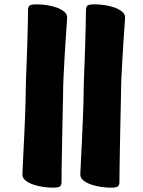

<svg xmlns="http://www.w3.org/2000/svg" viewBox="-20 -698 657 884"><path d="M490 166Q469.7 166 445.4 162.6Q421.2 159.2 399.6 151.7Q378 144.2 363.9 132.7Q349.8 121.3 349.8 105.3Q349.8 101.5 350.9 78.2Q352.1 54.8 353.8 18.6Q355.6 -17.6 357.7 -60.9Q359.8 -104.2 361.5 -148.3Q363.3 -192.4 364.4 -231.9Q365.5 -271.4 365.5 -299.2Q365.5 -311.5 366.7 -340.8Q367.8 -370 369.4 -409.8Q371 -449.7 372.3 -493.2Q373.5 -536.6 374.6 -577.6Q375.8 -618.6 375.8 -650.6Q375.8 -665.9 382.4 -672Q389.1 -678 415.7 -678H416.7Q436.8 -678 460.7 -674.6Q484.5 -671.2 506.1 -663.7Q527.7 -656.2 541.8 -644.7Q555.9 -633.3 555.9 -617.3Q555.9 -612.5 553.9 -586Q551.9 -559.6 549.3 -519.2Q546.6 -478.9 543.9 -432.9Q541.1 -387 539.1 -342.7Q537.1 -298.4 537.1 -265.1Q537.1 -258.4 536.5 -233.4Q535.9 -208.4 535.2 -172.3Q534.4 -136.2 533.5 -93.9Q532.7 -51.6 531.9 -8.6Q531.2 34.4 530.6 72.5Q529.9 110.6 529.9 138.6Q529.9 153.9 523.3 160Q516.6 166 490 166ZM223.3 166Q203 166 178.8 162.6Q154.5 159.2 132.9 151.7Q111.3 144.2 97.2 132.7Q83.2 121.3 83.2 105.3Q83.2 101.5 84.3 78.2Q85.4 54.8 87.1 18.6Q88.9 -17.6 91 -60.9Q93.1 -104.2 94.9 -148.3Q96.6 -192.4 97.7 -231.9Q98.9 -271.4 98.9 -299.2Q98.9 -311.5 100 -340.8Q101.1 -370 102.7 -409.8Q104.4 -449.7 105.6 -493.2Q106.8 -536.6 108 -577.6Q109.1 -618.6 109.1 -650.6Q109.1 -665.9 115.7 -672Q122.4 -678 149 -678H150Q170.1 -678 194 -674.6Q217.9 -671.2 239.5 -663.7Q261.1 -656.2 275.1 -644.7Q289.2 -633.3 289.2 -617.3Q289.2 -612.5 287.2 -586Q285.2 -559.6 282.6 -519.2Q280 -478.9 277.2 -432.9Q274.5 -387 272.5 -342.7Q270.5 -298.4 270.5 -265.1Q270.5 -258.4 269.9 -233.4Q269.2 -208.4 268.5 -172.3Q267.8 -136.2 266.9 -93.9Q266 -51.6 265.3 -8.6Q264.5 34.4 263.9 72.5Q263.3 110.6 263.3 138.6Q263.3 153.9 256.6 160Q250 166 223.3 166Z"/></svg>

Font: Briem Hand Thin
Style: Regular
Weight: 100
Designer: Gunnlaugur SE Briem, Eben Sorkin
Foundry: Sorkin Type Co.
Version: Version 1.003